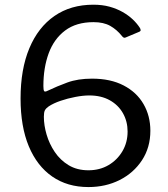

<svg xmlns="http://www.w3.org/2000/svg" viewBox="-20 -771 701 801"><path d="M369.4 -751.4Q406.8 -751.4 437 -743.1Q467.2 -734.7 491.3 -721Q515.4 -707.4 533.8 -690.1Q552.1 -672.7 564.1 -653.8Q566.1 -650.1 566.7 -645.8Q567.4 -641.4 560.8 -638.4L504 -614.5Q499.1 -612.2 495.2 -614.6Q491.3 -617 488.5 -621Q467.5 -647.3 439.9 -663Q412.3 -678.6 370.1 -678.6Q298.1 -678.6 251.7 -643.7Q205.3 -608.8 183.1 -548.6Q161 -488.3 161 -412.4Q161 -395.6 164.1 -391Q167.1 -386.4 178.8 -392.4Q217.5 -410.9 261.1 -426.9Q304.7 -442.9 364.1 -442.9Q441.3 -442.9 495.8 -414.5Q550.2 -386.2 578.7 -336.9Q607.3 -287.6 607.3 -225.5Q607.3 -156 572.5 -102.7Q537.6 -49.5 479.2 -20Q420.8 9.4 348.8 9.4Q261.3 9.4 197.9 -34.5Q134.5 -78.4 100.1 -160.8Q65.8 -243.3 65.8 -360Q65.8 -482.1 102.4 -569.6Q139 -657.2 207.1 -704.3Q275.2 -751.4 369.4 -751.4ZM352.7 -372.8Q326.5 -372.8 294.4 -366.6Q262.2 -360.5 232.9 -350.5Q203.5 -340.5 183.2 -327.2Q171.4 -318.9 167.2 -310.6Q163 -302.4 163 -284Q163 -248.2 174.4 -209.5Q185.7 -170.8 208.5 -136.9Q231.3 -103 266.3 -81.8Q301.4 -60.6 348.8 -60.6Q395.8 -60.6 432.5 -82Q469.2 -103.5 490.8 -140.2Q512.3 -176.9 512.3 -222.3Q512.3 -264.3 493 -298.6Q473.7 -332.8 437.9 -352.8Q402 -372.8 352.7 -372.8Z"/></svg>

Font: Libre Franklin Thin
Style: Regular
Weight: 100
Designer: Pablo Impallari, Rodrigo Fuenzalida, Nhung Nguyen
Foundry: Impallari Type
Version: Version 3.000